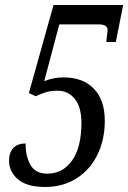

<svg xmlns="http://www.w3.org/2000/svg" viewBox="-20 -734 510 764"><path d="M16 -95Q16 -126 32.5 -144.5Q49 -163 82 -163Q81 -115 100.5 -79Q120 -43 168 -43Q230 -43 267 -95.5Q304 -148 304 -245Q304 -307 278 -340Q252 -373 209 -373Q182 -373 162.5 -367Q143 -361 122 -351L95 -364L193 -714H470L441 -567H403L405 -587Q408 -607 408 -615Q408 -637 372 -637H216L156 -411Q192 -426 233 -426Q310 -426 353.5 -381Q397 -336 397 -253Q397 -179 368 -119Q339 -59 285 -24.5Q231 10 159 10Q87 10 51.5 -20.5Q16 -51 16 -95Z"/></svg>

Font: Noto Serif Cond
Style: Italic
Weight: 400
Width: 3
Italic angle: -12°
Designer: Monotype Design Team
Foundry: Monotype Imaging Inc.
Version: Version 1.001